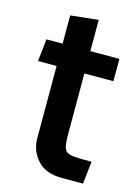

<svg xmlns="http://www.w3.org/2000/svg" viewBox="-100 -680 542 748"><g transform="rotate(15 170.5 -306.0)"><path d="M92 -116V-406H17L27 -496H92V-610L204 -622V-496H321V-406H204V-168Q204 -124 209 -107.5Q214 -91 230.5 -86Q247 -81 290 -81H320L310 10H224Q159 10 125.5 -27Q92 -64 92 -116Z"/></g></svg>

Font: Cabin SemiBold
Style: Regular
Weight: 600
Designer: Pablo Impallari
Foundry: Pablo Impallari. http://www.impallari.com Igino Marini. http://www.ikern.com
Version: Version 2.001